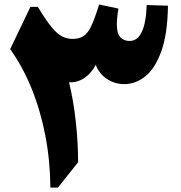

<svg xmlns="http://www.w3.org/2000/svg" viewBox="-20 -849 817 869"><path d="M644 -826.2 740.2 -823.2Q738.3 -695.3 710.2 -617.2Q682.1 -539.1 637.9 -503.7Q593.8 -468.3 542.5 -468.3Q498 -468.3 462.6 -492.7Q427.2 -517.1 413.6 -555.7Q394 -518.1 362.3 -496.3Q330.6 -474.6 292.5 -476.6Q312.5 -395 323 -298.8Q333.5 -202.6 333.5 -114.7L242.2 0H208Q207 -122.1 185.1 -235.8Q163.1 -349.6 122.6 -449.2Q82 -548.8 25.9 -626.5L117.7 -817.9H151.4Q188 -756.8 214.1 -725.6Q240.2 -694.3 262.2 -683.6Q284.2 -672.9 308.1 -672.9Q338.9 -672.9 358.4 -685.8Q377.9 -698.7 393.6 -732.4Q409.2 -766.1 428.7 -828.6L516.1 -810.1Q512.7 -791 510.7 -771.7Q508.8 -752.4 508.8 -739.7Q508.8 -696.8 524.9 -680.2Q541 -663.6 566.4 -663.6Q638.2 -663.6 644 -826.2Z"/></svg>

Font: Pinar-DS1-FD ExtraBold
Style: Regular
Weight: 800
Designer: Amin Abedi
Version: Version 2.000